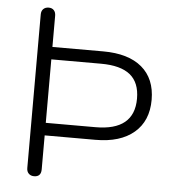

<svg xmlns="http://www.w3.org/2000/svg" viewBox="-52 -758 741 811"><g transform="rotate(5 319.0 -352.5)"><path d="M362.8 -224.1Q526.9 -224.1 526.9 -359.4Q526.9 -427.7 486.3 -460.4Q445.8 -493.2 362.8 -493.2H151.9V-224.1ZM151.9 -26.9Q151.9 4.9 122.1 4.9Q107.9 4.9 99.4 -3.7Q90.8 -12.2 90.8 -26.9V-678.2Q90.8 -693.4 99.4 -701.7Q107.9 -710 122.1 -710Q136.2 -710 144 -701.4Q151.9 -692.9 151.9 -678.2V-545.9H367.2Q474.1 -545.9 531.5 -497.6Q588.9 -449.2 588.9 -359.6Q588.9 -270 530.5 -220.5Q472.2 -170.9 367.2 -170.9H151.9Z"/></g></svg>

Font: Nunito-Light
Style: Regular
Weight: 300
Designer: Vernon Adams
Foundry: newtypography
Version: Version 3.000